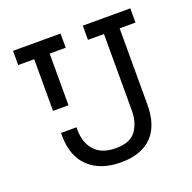

<svg xmlns="http://www.w3.org/2000/svg" viewBox="-126 -827 970 968"><g transform="rotate(-20 358.5 -342.5)"><path d="M363.3 14.6Q254.9 14.6 192.4 -43.9Q128.9 -102.5 128.9 -213.9Q128.9 -218.8 128.9 -228.5Q149.4 -228.5 211.9 -228.5Q211.9 -225.6 211.9 -213.9Q211.9 -146.5 250 -103.5Q288.1 -61.5 363.3 -61.5Q439.5 -61.5 470.7 -103.5Q502.9 -146.5 502.9 -213.9Q502.9 -350.6 502.9 -623Q481.4 -623 417 -623Q417 -641.6 417 -699.2Q480.5 -699.2 671.9 -699.2Q671.9 -679.7 671.9 -623Q650.4 -623 586.9 -623Q586.9 -520.5 586.9 -213.9Q586.9 -101.6 530.3 -43.9Q472.7 14.6 363.3 14.6ZM128.9 -346.7Q128.9 -416 128.9 -624Q107.4 -624 43 -624Q43 -642.6 43 -700.2Q106.4 -700.2 297.9 -700.2Q297.9 -680.7 297.9 -624Q276.4 -624 211.9 -624Q211.9 -554.7 211.9 -346.7Q191.4 -346.7 128.9 -346.7Z"/></g></svg>

Font: Kadena Space Grotesk
Style: Regular
Weight: 400
Designer: Florian Karsten
Version: Version 2.000